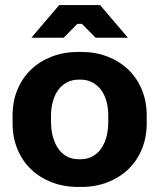

<svg xmlns="http://www.w3.org/2000/svg" viewBox="-20 -739 639 770"><path d="M294.4 10.8H304.4Q362.8 10.8 411.3 -8Q459.8 -26.8 494.8 -60.5Q529.8 -94.2 549.1 -141.3Q568.4 -188.4 568.4 -244.6V-275.4Q568.4 -332 549.1 -378.9Q529.8 -425.8 494.8 -459.5Q459.8 -493.2 411.3 -512Q362.8 -530.8 304.4 -530.8H294.4Q236 -530.8 187.5 -512Q139 -493.2 104 -459.5Q69 -425.8 49.7 -378.9Q30.4 -332 30.4 -275.4V-244.6Q30.4 -188.4 49.7 -141.3Q69 -94.2 104 -60.5Q139 -26.8 187.5 -8Q236 10.8 294.4 10.8ZM294.8 -100.4Q269.8 -100.4 249.4 -111Q229 -121.6 214.7 -141.4Q200.4 -161.2 192.5 -189.1Q184.6 -217 184.6 -251.2V-274.2Q184.6 -307.6 192.7 -334.6Q200.8 -361.6 215.1 -380.3Q229.4 -399 249.8 -409.3Q270.2 -419.6 294.8 -419.6H304Q328.6 -419.6 349 -409.3Q369.4 -399 384 -380.3Q398.6 -361.6 406.4 -334.6Q414.2 -307.6 414.2 -274.2V-251.2Q414.2 -217 406.6 -189.1Q399 -161.2 384.4 -141.4Q369.8 -121.6 349.4 -111Q329 -100.4 304 -100.4ZM493.2 -587.6 381.2 -718.8H217.6L105.6 -587.6H235.2L290.4 -643.4H308.4L363.6 -587.6Z"/></svg>

Font: Fixel Variable
Style: Regular
Weight: 100
Width: 3
Designer: AlfaBravo + MacPaw
Foundry: Kyrylo Tkachov, Marchela Mozhyna, Serhii Makarenko, Maria Weinstein, Zakhar Kryvoshyya
Version: Version 1.211